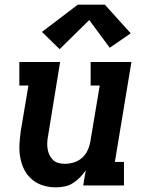

<svg xmlns="http://www.w3.org/2000/svg" viewBox="-20 -796 640 824"><path d="M219 8Q190 8 163.5 -0.5Q137 -9 116.5 -26.5Q96 -44 84 -68Q72 -92 67 -119.5Q62 -147 63.5 -175.5Q65 -204 69 -233L102 -429H63V-530H238L187 -217Q184 -202 183 -187.5Q182 -173 184 -159Q186 -145 191.5 -132.5Q197 -120 206.5 -110.5Q216 -101 229.5 -97Q243 -93 258 -93Q278 -93 297.5 -99Q317 -105 332.5 -119Q348 -133 356.5 -152Q365 -171 368 -190L408 -429H369V-530H544L473 -101H512V0H337L348 -65Q337 -49 323 -34.5Q309 -20 292 -9.5Q275 1 256 4.5Q237 8 219 8ZM236 -585 160 -659 314 -776H430L541 -653L451 -591L363 -710Z"/></svg>

Font: Iosevka Slab Extended Oblique
Style: Bold
Weight: 700
Width: 7
Italic angle: -9°
Monospace: yes
Designer: Belleve Invis
Foundry: Belleve Invis
Version: Version 11.1.1; ttfautohint (v1.8.3)